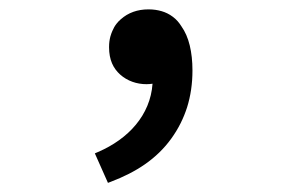

<svg xmlns="http://www.w3.org/2000/svg" viewBox="-20 -198 642 416"><path d="M213.9 198.2 220.2 195.8C275.4 174.8 318.8 146.5 350.6 103C367.2 80.1 377.9 57.6 385.3 34.7C393.1 9.8 397 -16.6 397 -45.4C397 -65.4 395 -83.5 391.1 -99.6C387.2 -115.7 381.3 -129.4 373 -141.1C367.7 -149.4 362.3 -155.8 354.5 -161.6C346.7 -167.5 338.4 -171.4 330.1 -173.8C321.3 -176.3 312.5 -177.7 301.8 -177.7C289.1 -177.7 278.8 -175.8 269 -172.4C258.3 -168.5 250 -163.6 241.2 -155.8C234.9 -150.4 230 -143.6 227.5 -139.2C225.1 -134.8 221.7 -127.9 219.2 -119.1C217.3 -111.8 216.3 -105 216.3 -95.7C216.3 -67.9 225.6 -49.8 240.2 -36.6C255.9 -22.5 276.4 -15.6 297.4 -15.6C303.2 -15.6 306.2 -16.1 310.5 -16.6C305.7 51.3 258.3 103 192.4 131.3L185.5 134.3Z"/></svg>

Font: Hack
Style: Bold
Weight: 700
Monospace: yes
Designer: Christopher Simpkins
Foundry: Christopher Simpkins
Version: Version 2.010